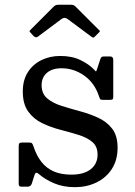

<svg xmlns="http://www.w3.org/2000/svg" viewBox="-20 -764 558 796"><path d="M390.5 -364.5Q393 -357 394.8 -353.5Q396.5 -350 407 -350H435Q443.5 -350 446.5 -352.2Q449.5 -354.5 449.5 -362.5V-516Q449.5 -530 436.5 -530H414Q404.5 -530 401.5 -528Q398.5 -526 396 -519L383 -479.5Q379 -466 377.2 -468Q375.5 -470 367.5 -478Q347.5 -498.5 313 -515.2Q278.5 -532 229.5 -532Q187 -532 151.8 -514.8Q116.5 -497.5 95.5 -464.8Q74.5 -432 74.5 -385Q74.5 -332.5 97 -301.5Q119.5 -270.5 154.8 -253.5Q190 -236.5 229.5 -226.2Q269 -216 304.2 -205.2Q339.5 -194.5 362 -176Q384.5 -157.5 384.5 -123Q384.5 -85 356.2 -62.5Q328 -40 275.5 -40Q234 -40 203.5 -53Q173 -66 152 -92.5Q131 -119 118 -159.5Q116 -165.5 113.2 -169.2Q110.5 -173 102 -173H71.5Q63 -173 60.2 -169.8Q57.5 -166.5 57.5 -157.5V-3.5Q57.5 4 60 7Q62.5 10 70 10H93Q101 10 105.2 6.8Q109.5 3.5 111.5 -2L123 -38Q126.5 -48 131 -47.8Q135.5 -47.5 143.5 -40.5Q166.5 -20.5 204.2 -4.2Q242 12 290.5 12Q339 12 379.2 -7.2Q419.5 -26.5 443.5 -63.2Q467.5 -100 467.5 -152Q467.5 -201.5 444.8 -230.8Q422 -260 386.2 -276.2Q350.5 -292.5 310.2 -303.2Q270 -314 234 -325.5Q198 -337 175.2 -356.5Q152.5 -376 152.5 -411Q152.5 -442.5 174.2 -461.8Q196 -481 235.5 -481Q286 -481 329.2 -450.5Q372.5 -420 390.5 -364.5ZM119 -615Q128.5 -605.5 137 -612L235.5 -685.5Q247.5 -694.5 260.5 -685L358 -612.5Q364.5 -608 366.5 -607.8Q368.5 -607.5 374 -613L390.5 -629.5Q394.5 -633.5 394.2 -635Q394 -636.5 390 -640L294 -736Q289.5 -740.5 285.2 -742.5Q281 -744.5 271 -744.5H228.5Q217.5 -744.5 212.5 -743Q207.5 -741.5 202 -736L108 -642Q102.5 -636.5 102.5 -634.5Q102.5 -632.5 108 -627Z"/></svg>

Font: Besley
Style: Regular
Weight: 400
Designer: Owen Earl
Foundry: indestructible type*
Version: Version 4.000